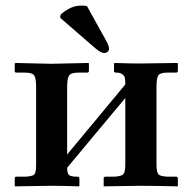

<svg xmlns="http://www.w3.org/2000/svg" viewBox="-20 -659 682 680"><path d="M288.1 -637.2 356.9 -513.2Q365.7 -497.1 366.2 -486.8Q366.2 -480 361.1 -475.6Q356 -471.2 349.1 -471.2Q336.9 -471.2 314 -491.2L192.9 -596.2L194.8 -606.9Q203.6 -616.7 223.9 -627.9Q244.1 -639.2 268.1 -639.2Q280.3 -639.2 288.1 -637.2ZM161.1 -433.1 293 -436 294.9 -434.1V-408.2Q294.9 -402.3 289.1 -401.9H258.8Q231.9 -401.9 224.9 -391.8Q217.8 -381.8 217.8 -350.1V-111.8L423.8 -359.9Q423.8 -375 422.4 -382.6Q420.9 -390.1 413.3 -396Q405.8 -401.9 390.1 -401.9Q384.3 -401.9 383.8 -407.2V-434.1L386.2 -436Q441.4 -434.1 477.1 -434.1L608.9 -436L609.9 -434.1V-408.2Q609.9 -402.3 604 -401.9H574.2Q547.4 -401.9 540.8 -392.3Q534.2 -382.8 534.2 -350.1V-77.1Q534.2 -49.3 541 -41.7Q547.9 -34.2 574.2 -33.2H604Q609.9 -33.2 609.9 -26.9V-1L608.9 1Q527.8 -1 477.1 -1L347.2 1V-1V-27.8Q347.2 -32.7 353 -33.2H382.8Q409.7 -34.2 416.7 -42Q423.8 -49.8 423.8 -77.1V-312L217.8 -64.9Q217.8 -44.9 224.4 -39.1Q231 -33.2 254.9 -33.2Q260.7 -33.2 261.2 -26.9V-1L259.8 1Q199.7 -1 161.1 -1L33.2 1L32.2 -1V-27.8Q32.2 -32.7 37.1 -33.2H67.9Q94.7 -34.2 101.3 -41Q107.9 -47.9 107.9 -75.2V-349.1Q107.9 -382.3 101.1 -392.1Q94.2 -401.9 67.9 -401.9H38.1Q32.2 -401.9 32.2 -407.2V-434.1L35.2 -436Z"/></svg>

Font: Linux Libertine
Style: Bold
Weight: 700
Designer: Philipp H. Poll
Foundry: Philipp H. Poll
Version: Version 5.0.3